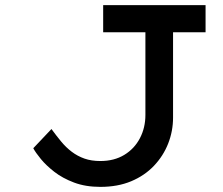

<svg xmlns="http://www.w3.org/2000/svg" viewBox="-20 -720 873 750"><path d="M372 10Q314 10 269 -7Q224 -24 192 -49Q160 -74 139.5 -99Q119 -124 110 -141L181 -216Q200 -190 219 -167Q238 -144 260.5 -127Q283 -110 310 -100.5Q337 -91 372 -91Q426 -91 465.5 -115Q505 -139 526.5 -180Q548 -221 548 -271V-594H383V-700H783V-594H656V-261Q656 -208 637 -159.5Q618 -111 581.5 -72.5Q545 -34 492.5 -12Q440 10 372 10Z"/></svg>

Font: Lexend Tera
Style: Regular
Weight: 400
Designer: Bonnie Shaver-Troup, Thomas Jockin
Foundry: Lexend
Version: Version 1.007